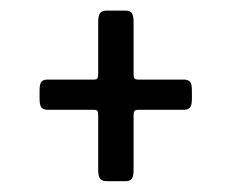

<svg xmlns="http://www.w3.org/2000/svg" viewBox="-20 -472 431 360"><path d="M180.2 -132.3Q171.9 -132.3 168 -136.5Q164.1 -140.6 164.1 -154.3V-255.4Q164.1 -262.2 162.4 -264.2Q160.6 -266.1 156.7 -266.1H69.3Q62 -266.1 58.1 -270Q54.2 -273.9 54.2 -286.6V-302.7Q54.2 -315.4 58.1 -319.1Q62 -322.8 69.3 -322.8H156.7Q160.6 -322.8 162.4 -324.7Q164.1 -326.7 164.1 -333.5V-430.2Q164.1 -443.8 168 -448Q171.9 -452.1 180.2 -452.1H215.3Q223.1 -452.1 226.8 -448Q230.5 -443.8 230.5 -430.2V-333.5Q230.5 -326.7 232.4 -324.7Q234.4 -322.8 238.8 -322.8H324.7Q332 -322.8 335.9 -319.1Q339.8 -315.4 339.8 -302.7V-286.6Q339.8 -273.9 335.9 -270Q332 -266.1 324.7 -266.1H238.8Q234.4 -266.1 232.4 -264.2Q230.5 -262.2 230.5 -255.4V-154.3Q230.5 -140.6 226.8 -136.5Q223.1 -132.3 215.3 -132.3Z"/></svg>

Font: BenchNine
Style: Bold
Weight: 700
Version: Version 1 ; ttfautohint (v0.92.18-e454-dirty) -l 8 -r 50 -G 